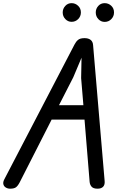

<svg xmlns="http://www.w3.org/2000/svg" viewBox="-43 -1166 726 1188"><path d="M19.5 1.5Q4.5 1.5 -7.2 -5.8Q-19 -13 -22.2 -26.2Q-25.5 -39.5 -15.5 -58L418 -890.5Q427 -908.5 440 -919.2Q453 -930 480 -930Q504 -930 517.8 -919.2Q531.5 -908.5 533 -887L604.5 -45.5Q606.5 -22.5 595 -10.5Q583.5 1.5 560.5 1.5Q534.5 1.5 523.8 -10.8Q513 -23 511.5 -41.5L480 -426H276.5L79 -38Q67 -15 55.2 -6.8Q43.5 1.5 19.5 1.5ZM322 -515H473L459 -682.5L461.5 -809L410.5 -688ZM604.5 -1030.5Q582 -1030.5 565.8 -1047.5Q549.5 -1064.5 549.5 -1089Q549.5 -1112 565 -1129.2Q580.5 -1146.5 604.5 -1146.5Q628 -1146.5 645.2 -1130.5Q662.5 -1114.5 662.5 -1089Q662.5 -1065 645.8 -1047.8Q629 -1030.5 604.5 -1030.5ZM400 -1031Q377.5 -1031 361.2 -1048Q345 -1065 345 -1089Q345 -1112 360.8 -1129.2Q376.5 -1146.5 400 -1146.5Q423 -1146.5 440.2 -1130.2Q457.5 -1114 457.5 -1089Q457.5 -1065 440.8 -1048Q424 -1031 400 -1031Z"/></svg>

Font: Edu AU VIC WA NT Hand Medium
Style: Regular
Weight: 500
Version: Version 1.001